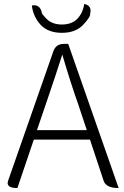

<svg xmlns="http://www.w3.org/2000/svg" viewBox="-20 -951 627 971"><path d="M212 -425 167 -293H419L375 -425Q337 -532 295 -675Q260 -565 212 -425ZM68 0Q8 0 21 -37L250 -692Q263 -729 303 -729H325L580 0Q516 0 504 -37L435 -245H151L68 0ZM186 -825Q148 -866 141 -923Q180 -931 191 -890Q187 -885 215 -856Q244 -827 293 -827Q343 -827 371 -856Q399 -885 406 -931Q446 -923 436 -882Q439 -866 400 -825Q362 -785 293 -785Q224 -785 186 -825Z"/></svg>

Font: Swei Half Moon CJK SC
Style: Light
Weight: 300
Version: Version 2.071